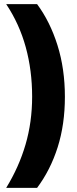

<svg xmlns="http://www.w3.org/2000/svg" viewBox="-20 -754 376 932"><path d="M295 -284Q295 -150 260 -39.5Q225 71 160 158H10Q72 57 104 -52.5Q136 -162 136 -285Q136 -412 105 -525Q74 -638 10 -734H160Q223 -649 259 -534.5Q295 -420 295 -284Z"/></svg>

Font: Noto Sans Lao Condensed Black
Style: Regular
Weight: 900
Width: 3
Designer: Monotype Design Team
Foundry: Monotype Imaging Inc.
Version: Version 2.003; ttfautohint (v1.8.4.7-5d5b)